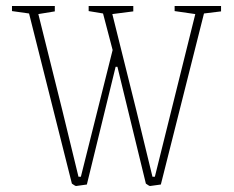

<svg xmlns="http://www.w3.org/2000/svg" viewBox="-20 -611 780 641"><path d="M220 2 77 -566 20 -574V-591H163V-573L108 -564L188 -243L242 -21H250L356 -444L324 -566L276 -574V-591H425V-573L355 -564L435 -243L489 -21H497L632 -564L563 -574V-591H718V-573L661 -566L517 5L481 10Q478 10 467 2L372 -388H366L270 5L234 10Q231 10 220 2Z"/></svg>

Font: Grenze Thin
Style: Regular
Weight: 250
Designer: Renata Polastri
Foundry: Omnibus-Type
Version: Version 1.002; ttfautohint (v1.8)